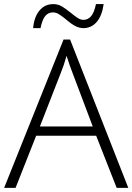

<svg xmlns="http://www.w3.org/2000/svg" viewBox="-20 -908 640 928"><path d="M0 0 287.1 -716.8H318.8L600.1 0H543.9L444.8 -252H154.8L55.2 0ZM140.1 -772Q145 -826.2 170.9 -857.2Q196.8 -888.2 237.8 -888.2Q261.2 -888.2 280.8 -876Q300.3 -863.8 320.8 -847.2Q337.4 -833.5 353 -822.8Q368.7 -812 382.8 -812Q405.3 -812 420.4 -829.8Q435.5 -847.7 443.8 -888.2H481Q473.1 -831.5 447.3 -801.8Q421.4 -772 382.8 -772Q365.2 -772 346.2 -781Q327.1 -790 296.9 -815.9Q281.2 -828.6 266.4 -838.4Q251.5 -848.1 235.8 -848.1Q213.9 -848.1 199.2 -831.3Q184.6 -814.5 175.8 -772ZM172.9 -296.9H428.2L331.1 -554.2Q318.8 -584.5 301.8 -638.2Q288.6 -591.3 272.9 -553.2Z"/></svg>

Font: Open Sans Light
Style: Regular
Weight: 300
Foundry: Ascender Corporation
Version: Version 1.10